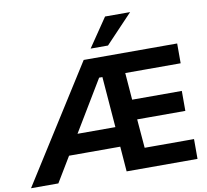

<svg xmlns="http://www.w3.org/2000/svg" viewBox="-128 -1048 1248 1155"><g transform="rotate(-10 496.0 -470.0)"><path d="M-31 0 415 -705H986V-584H622L646 -604L664 -376L646 -419H964V-297H647L669 -307L687 -91L668 -121H986V0H553L538 -192L568 -153H208L253 -194L136 0ZM488 -584 279 -237 268 -274H548L536 -232L508 -584ZM468 -765 587 -940H740L574 -765Z"/></g></svg>

Font: Mulish ExtraLight ExtraBold
Style: Regular
Weight: 800
Version: Version 3.603